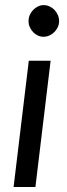

<svg xmlns="http://www.w3.org/2000/svg" viewBox="-20 -750 270 770"><path d="M183 -506.5 122 0H34.5L95.5 -506.5ZM217 -665.5Q217 -652.5 211.8 -641.2Q206.5 -630 197.8 -621.2Q189 -612.5 177.8 -607.5Q166.5 -602.5 154.5 -602.5Q143 -602.5 132 -607.5Q121 -612.5 112.8 -621.2Q104.5 -630 99.5 -641.2Q94.5 -652.5 94.5 -665.5Q94.5 -678.5 99.5 -690Q104.5 -701.5 113 -710.2Q121.5 -719 132.5 -724.2Q143.5 -729.5 155 -729.5Q167 -729.5 178.2 -724.5Q189.5 -719.5 198 -710.8Q206.5 -702 211.8 -690.2Q217 -678.5 217 -665.5Z"/></svg>

Font: Lato
Style: Italic
Weight: 400
Italic angle: -7°
Designer: Lukasz Dziedzic
Foundry: tyPoland Lukasz Dziedzic
Version: Version 2.007; 2014-02-27